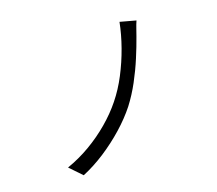

<svg xmlns="http://www.w3.org/2000/svg" viewBox="-126 -919 1252 1109"><g transform="rotate(-20 500.0 -364.0)"><path d="M802 -719Q793 -699 785 -675Q777 -651 770 -632Q751 -578 724 -513.5Q697 -449 663 -386Q629 -323 587 -268Q542 -211 481 -157Q420 -103 351 -58Q282 -13 210 17L140 -56Q215 -82 284 -122.5Q353 -163 413 -214Q473 -265 518 -321Q565 -379 602 -450Q639 -521 666 -597Q693 -673 707 -745Z"/></g></svg>

Font: Noto Sans SC Thin
Style: Regular
Weight: 400
Version: Version 2.004-H2;hotconv 1.0.118;makeotfexe 2.5.65603